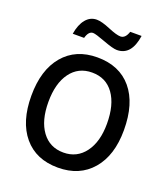

<svg xmlns="http://www.w3.org/2000/svg" viewBox="-135 -803 803 921"><g transform="rotate(20 267.0 -342.5)"><path d="M266 -539Q379 -539 441.5 -464.5Q504 -390 504 -254Q504 -125 440.5 -51Q377 23 267 23Q155 23 92.5 -51.5Q30 -126 30 -258Q30 -390 93 -464.5Q156 -539 266 -539ZM267 -462Q197 -462 157 -407.5Q117 -353 117 -258Q117 -163 157 -108.5Q197 -54 267 -54Q336 -54 376.5 -108.5Q417 -163 417 -255Q417 -352 377.5 -407Q338 -462 267 -462ZM201 -708Q226 -708 270 -689.5Q314 -671 334 -671Q359 -671 371 -708H429Q414 -604 340 -604Q320 -604 269.5 -623Q219 -642 206 -642Q183 -642 173 -605H115Q123 -654 145.5 -681Q168 -708 201 -708Z"/></g></svg>

Font: ColatingCofangSans
Style: Regular
Weight: 400
Foundry: GNU
Version: Version 412.227;June 27, 2022;FontCreator 11.0.0.2412 32-bit